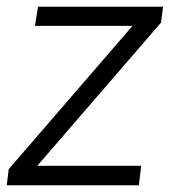

<svg xmlns="http://www.w3.org/2000/svg" viewBox="-29 -551 505 571"><path d="M-9 0H384L391 -58H82L450 -484L456 -531H84L75 -474H365L-3 -48Z"/></svg>

Font: Mluvka Light
Style: Italic
Weight: 300
Italic angle: -8°
Designer: Modified by Jiří Krblich, Original typeface by Gumpita Rahayu
Foundry: Gumpita Rahayu & Jiří Krblich
Version: Version 2.000;Glyphs 3.1.1 (3134)